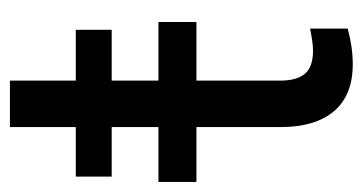

<svg xmlns="http://www.w3.org/2000/svg" viewBox="-192 -510 706 373"><g transform="rotate(-90 160.5 -323.0)"><path d="M190.9 -656.2H100.6V-528.3H4.4V-458.5H100.6V-367.7H-5.9V-293.9H100.6V-130.9C100.6 -85.9 110.8 -51.3 131.3 -26.9C151.9 -2.4 182.3 9.8 222.7 9.8C245.1 9.8 268.2 6.5 292 0V-73.2C273.8 -69.3 259.4 -67.4 249 -67.4C227.9 -67.4 212.9 -72.7 204.1 -83.3C195.3 -93.8 190.9 -109.7 190.9 -130.9V-293.9H304.7V-367.7H190.9V-458.5H289.6V-528.3H190.9Z"/></g></svg>

Font: Roboto1
Style: rg
Weight: 400
Designer: Google
Version: Version 2.137; 2017